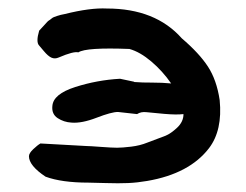

<svg xmlns="http://www.w3.org/2000/svg" viewBox="-20 -430 579 451"><path d="M188 -1Q125 -1 87 -15Q48 -41 48 -63Q48 -70 58 -79.5Q68 -89 75 -93L183 -87Q190 -87 216.5 -85Q243 -83 255 -83Q267 -83 288 -85.5Q309 -88 326 -95Q356 -106 368.5 -111Q381 -116 396 -130Q411 -144 411 -162Q395 -160 366 -162.5Q337 -165 324 -166.5Q311 -168 302 -162L257 -167Q242 -167 207 -153.5Q172 -140 148 -142Q130 -143 115.5 -152.5Q101 -162 103 -181Q105 -209 156.5 -225.5Q208 -242 262 -245L295 -238Q294 -237 302 -237Q311 -236 336.5 -236Q362 -236 382 -234Q362 -263 335.5 -285.5Q309 -308 284 -315Q182 -319 164 -307Q153 -310 118 -295Q109 -291 101 -294.5Q93 -298 83 -310Q73 -322 72 -323Q64 -331 72 -358Q74 -360 78.5 -365Q83 -370 84.5 -371.5Q86 -373 89.5 -377Q93 -381 95 -382Q97 -383 100.5 -386Q104 -389 107 -390Q110 -391 114 -392.5Q118 -394 122.5 -395Q127 -396 132 -397Q192 -412 231 -410Q345 -410 407 -340Q448 -305 468.5 -273.5Q489 -242 496 -195Q503 -124 471 -82Q425 -22 326 -5Q303 -1 281 0Q259 1 228 0Q197 -1 188 -1Z"/></svg>

Font: Excalifont
Style: Regular
Weight: 400
Designer: Your Own Font Foundry (Virgil); Ján Filípek / DizajnDesign (Excalifont, modifications)
Foundry: Your Own Font Foundry (Virgil); Ján Filípek / DizajnDesign (Excalifont, modifications)
Version: Version 1.000;Glyphs 3.2 (3227)